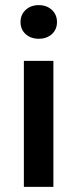

<svg xmlns="http://www.w3.org/2000/svg" viewBox="-20 -728 302 748"><path d="M73 0V-491H188V0ZM131 -577Q100 -577 80 -595Q60 -613 60 -642Q60 -671 80 -689.5Q100 -708 131 -708Q162 -708 182 -689.5Q202 -671 202 -642Q202 -613 182 -595Q162 -577 131 -577Z"/></svg>

Font: Processing Sans Pro Semibold
Style: Regular
Weight: 600
Designer: Paul D. Hunt
Foundry: Adobe Systems Incorporated
Version: Version 2.020;PS 2.000;hotconv 1.0.86;makeotf.lib2.5.63406